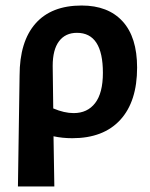

<svg xmlns="http://www.w3.org/2000/svg" viewBox="-20 -491 545 696"><path d="M45 185 51 -217Q51 -340 108.5 -405.5Q166 -471 276 -471Q372 -471 424.5 -413.5Q477 -356 477 -246Q477 -123 416 -56.5Q355 10 242 10Q206 10 174 3L177 185ZM171 -252 173 -98Q213 -81 247 -81Q297 -81 325 -117.5Q353 -154 353 -227Q353 -372 259 -372Q217 -372 194 -341.5Q171 -311 171 -252Z"/></svg>

Font: Alegreya Sans
Style: Bold
Weight: 700
Designer: Juan Pablo del Peral
Foundry: Huerta Tipografica
Version: Version 2.007